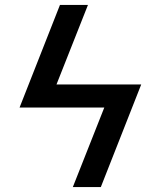

<svg xmlns="http://www.w3.org/2000/svg" viewBox="-20 -755 640 775"><path d="M274 0 401 -321H59L222 -735H335L208 -414H550L387 0Z"/></svg>

Font: Iosevka Curly SmBdEx
Style: Italic
Weight: 600
Width: 7
Italic angle: -9°
Monospace: yes
Designer: Belleve Invis
Foundry: Belleve Invis
Version: Version 11.1.0; ttfautohint (v1.8.3)